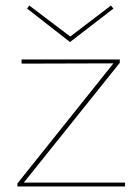

<svg xmlns="http://www.w3.org/2000/svg" viewBox="-20 -674 507 694"><path d="M233 -522 78 -643 86 -654 234 -542 381 -654 390 -643ZM432 -14V0H43V-11L390 -445L58 -444V-459H413V-447L66 -14Z"/></svg>

Font: Ysabeau SC Thin
Style: Regular
Weight: 200
Designer: Christian Thalmann (Catharsis Fonts)
Version: Version 0.003